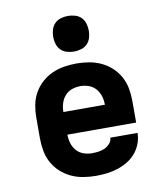

<svg xmlns="http://www.w3.org/2000/svg" viewBox="-85 -824 770 902"><g transform="rotate(-10 300.0 -373.5)"><path d="M300 8Q270 8 240 3Q210 -2 183 -14.5Q156 -27 133.5 -47.5Q111 -68 96.5 -94.5Q82 -121 76.5 -150.5Q71 -180 71 -210V-310Q71 -340 76.5 -369.5Q82 -399 96.5 -425.5Q111 -452 133.5 -472.5Q156 -493 183 -505.5Q210 -518 240 -523Q270 -528 300 -528Q330 -528 360 -523Q390 -518 417 -505.5Q444 -493 466.5 -472.5Q489 -452 503.5 -425.5Q518 -399 523.5 -369.5Q529 -340 529 -310V-206H201Q201 -185 207 -165Q213 -145 226.5 -129.5Q240 -114 259.5 -107Q279 -100 300 -100Q315 -100 331 -102Q347 -104 361 -110.5Q375 -117 386 -129.5Q397 -142 397 -157H527Q527 -131 517.5 -106Q508 -81 491 -61Q474 -41 451 -27.5Q428 -14 403 -6Q378 2 352 5Q326 8 300 8ZM201 -314H399Q399 -335 393 -355Q387 -375 373.5 -390.5Q360 -406 340.5 -413Q321 -420 300 -420Q279 -420 259.5 -413Q240 -406 226.5 -390.5Q213 -375 207 -355Q201 -335 201 -314ZM300 -585Q283 -585 266 -590Q249 -595 237 -607Q225 -619 220 -636Q215 -653 215 -670Q215 -687 220 -704Q225 -721 237 -733Q249 -745 266 -750Q283 -755 300 -755Q317 -755 334 -750Q351 -745 363 -733Q375 -721 380 -704Q385 -687 385 -670Q385 -653 380 -636Q375 -619 363 -607Q351 -595 334 -590Q317 -585 300 -585Z"/></g></svg>

Font: Iosevka Extrabold Extended
Style: Regular
Weight: 800
Width: 7
Monospace: yes
Designer: Belleve Invis
Foundry: Belleve Invis
Version: Version 32.5.0; ttfautohint (v1.8.4)